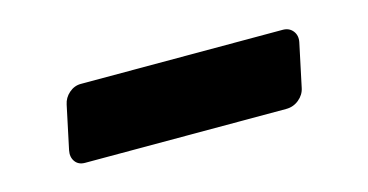

<svg xmlns="http://www.w3.org/2000/svg" viewBox="-31 -442 542 283"><g transform="rotate(-15 240.0 -300.0)"><path d="M74 -243Q64 -243 59 -250Q54 -257 56 -267L70 -333Q72 -343 80 -350Q88 -357 98 -357H406Q416 -357 421.5 -350Q427 -343 425 -333L411 -267Q409 -257 400.5 -250Q392 -243 381 -243Z"/></g></svg>

Font: Rubik Light Medium
Style: Italic
Weight: 500
Italic angle: -12°
Version: Version 2.104